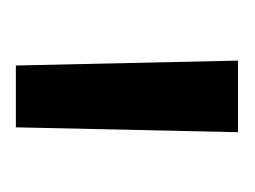

<svg xmlns="http://www.w3.org/2000/svg" viewBox="-58 -632 313 236"><g transform="rotate(90 98.0 -513.5)"><path d="M60 -377 54 -650H142L136 -377Z"/></g></svg>

Font: Zilla Slab Medium
Style: Regular
Weight: 500
Designer: Typotheque.com
Foundry: Typotheque type foundry
Version: Version 1.1; 2017